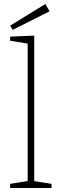

<svg xmlns="http://www.w3.org/2000/svg" viewBox="-20 -945 310 965"><path d="M152 -28 144 -36 239 -21V0H31V-21L126 -36L119 -28V-733L126 -725L31 -740V-761L152 -766ZM44 -795 31 -816 208 -925 229 -888Z"/></svg>

Font: Bitter Thin ExtraLight
Style: Regular
Weight: 250
Version: Version 2.002